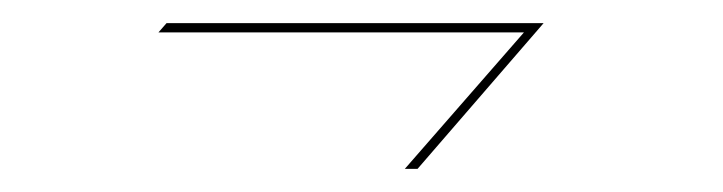

<svg xmlns="http://www.w3.org/2000/svg" viewBox="-20 -236 625 166"><path d="M450 -216 341 -90H330L433 -208H117L124 -216Z"/></svg>

Font: Ballet 16pt
Style: Regular
Weight: 400
Designer: Maximiliano R. Sproviero
Foundry: Omnibus-Type
Version: Version 1.100; ttfautohint (v1.8.3)